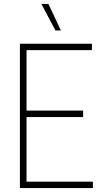

<svg xmlns="http://www.w3.org/2000/svg" viewBox="-20 -964 513 984"><path d="M82 0V-740H451V-707H116V-397H406V-364H116V-33H456V0ZM264 -808 192 -944H228L292 -808Z"/></svg>

Font: Encode Sans Cnd Th
Style: Regular
Weight: 100
Width: 3
Designer: Multiple Designers
Foundry: Impallari Type
Version: Version 3.002; ttfautohint (v1.8.3) -l 8 -r 50 -G 200 -x 14 